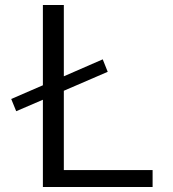

<svg xmlns="http://www.w3.org/2000/svg" viewBox="-20 -750 692 770"><path d="M45 -304 25 -353 152 -408V-730H236V-444L392 -512L412 -462L236 -386V-68H592V0H152V-350Z"/></svg>

Font: Mplus 1p
Style: Regular
Weight: 400
Version: Version 1.061